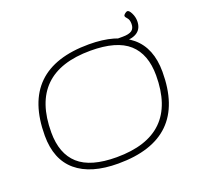

<svg xmlns="http://www.w3.org/2000/svg" viewBox="-139 -962 1155 1119"><g transform="rotate(-20 438.5 -402.5)"><path d="M410 6Q241 6 151.5 -69.5Q62 -145 62 -293Q62 -706 485 -706Q655 -706 744.5 -631.5Q834 -557 834 -409Q834 6 410 6ZM414 -32Q792 -32 792 -402Q792 -534 717.5 -601Q643 -668 481 -668Q104 -668 104 -298Q104 -166 178.5 -99Q253 -32 414 -32ZM634 -650 637 -680H686Q725 -680 742.5 -692.5Q760 -705 760 -733Q760 -759 748.5 -771Q737 -783 737 -790Q737 -796 746.5 -803.5Q756 -811 762 -811Q773 -811 785 -787Q797 -763 797 -737Q797 -650 683 -650Z"/></g></svg>

Font: Asap Expanded Expanded Thin
Style: Italic
Weight: 100
Width: 7
Italic angle: -6°
Designer: Pablo Cosgaya
Foundry: Omnibus-Type
Version: Version 3.001; ttfautohint (v1.8.4.7-5d5b)